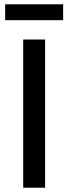

<svg xmlns="http://www.w3.org/2000/svg" viewBox="-20 -874 317 894"><path d="M88 0V-690H190V0ZM4 -780V-854H274V-780Z"/></svg>

Font: Oxanium Medium
Style: Regular
Weight: 500
Designer: Severin Meyer
Version: Version 1.001